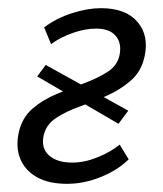

<svg xmlns="http://www.w3.org/2000/svg" viewBox="-20 -442 398 470"><path d="M144 8Q99 8 70 -8.5Q41 -25 29.5 -53.5Q18 -82 26 -118Q34 -154 59.5 -176Q85 -198 119 -212Q153 -226 186.5 -238.5Q220 -251 244 -266.5Q268 -282 273 -309Q278 -337 263 -354.5Q248 -372 215 -372Q189 -372 158.5 -361.5Q128 -351 105 -334L88 -375Q119 -398 157 -410Q195 -422 227 -422Q288 -422 316.5 -388.5Q345 -355 334 -304Q326 -267 300 -244.5Q274 -222 241 -207.5Q208 -193 174.5 -181Q141 -169 117 -153Q93 -137 87 -111Q80 -80 99.5 -62Q119 -44 157 -44Q187 -44 219 -57Q251 -70 273 -88L295 -52Q269 -26 227.5 -9Q186 8 144 8ZM270 -139 71 -255 92 -283 294 -171Z"/></svg>

Font: Ysabeau Infant
Style: Italic
Weight: 400
Italic angle: -12°
Designer: Christian Thalmann (Catharsis Fonts)
Version: Version 2.001;gftools[0.9.30]; featfreeze: ss01,ss02,lnum